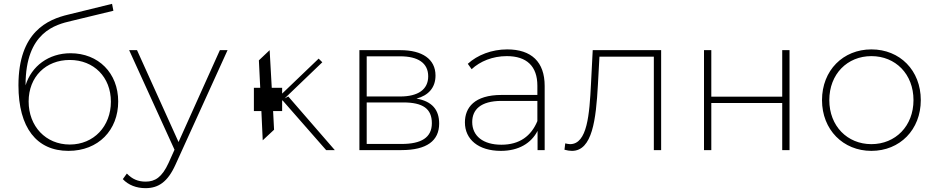

<svg xmlns="http://www.w3.org/2000/svg" viewBox="-20 -781 4869 999"><path d="M343 -29C218 -29 129 -124 129 -253C129 -381 218 -469 343 -469C468 -469 557 -380 557 -252C557 -124 468 -29 343 -29ZM336 4C492 4 595 -104 595 -253C595 -401 492 -504 347 -504C233 -504 144 -437 113 -337V-339C113 -615 270 -653 351 -672L570 -725L563 -761L335 -705C230 -680 76 -617 76 -337C76 -116 171 4 336 4Z M693 -520H652L888 -2L857 67C823 141 787 164 738 164C698 164 668 151 640 122L619 151C648 182 690 198 737 198C803 198 852 167 893 76L1164 -520H1124L909 -42Z M1401 -203H1448V-257L1450 -259L1677 0H1722L1480 -279L1461 -269L1657 -457L1638 -476L1448 -294V-324H1394L1383 -520L1327 -467L1334 -324H1301V-203H1340L1347 -51L1406 -106Z M2078 -248C2181 -248 2227 -215 2227 -140C2227 -65 2172 -32 2069 -32H1888V-248ZM2062 -488C2155 -488 2208 -453 2208 -384C2208 -315 2155 -279 2062 -279H1888V-488ZM2069 0C2201 0 2265 -49 2265 -138C2265 -210 2228 -254 2147 -268C2208 -284 2246 -324 2246 -388C2246 -474 2176 -520 2064 -520H1850V0Z M2776 -151C2744 -73 2683 -28 2589 -28C2493 -28 2437 -74 2437 -146C2437 -209 2479 -256 2590 -256H2776ZM2586 4C2679 4 2744 -36 2777 -100V0H2814V-334C2814 -459 2745 -524 2619 -524C2539 -524 2464 -495 2414 -449L2434 -421C2478 -462 2543 -489 2617 -489C2721 -489 2776 -436 2776 -335V-287H2590C2448 -287 2399 -221 2399 -144C2399 -56 2469 4 2586 4Z M2917 -2C2931 2 2944 4 2956 4C3062 4 3081 -159 3091 -340L3099 -486H3382V0H3420V-520H3064L3055 -345C3047 -186 3036 -31 2946 -31C2939 -31 2930 -33 2921 -35Z M3681 0V-245H4050V0H4088V-520H4050V-278H3681V-520H3643V0Z M4514 4C4662 4 4771 -106 4771 -260C4771 -415 4662 -524 4514 -524C4367 -524 4257 -415 4257 -260C4257 -106 4367 4 4514 4ZM4514 -31C4389 -31 4295 -125 4295 -260C4295 -396 4389 -489 4514 -489C4639 -489 4733 -396 4733 -260C4733 -125 4639 -31 4514 -31Z"/></svg>

Font: Montserrat-Alt1 ExtLt
Style: Regular
Weight: 200
Designer: Differentunic
Foundry: Differentunic
Version: Version 7.222